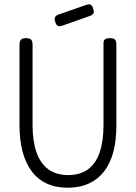

<svg xmlns="http://www.w3.org/2000/svg" viewBox="-20 -865 634 896"><path d="M295 11Q240 11 198 -8.5Q156 -28 128 -65.5Q100 -103 85.5 -157Q71 -211 71 -281V-657Q71 -668 74 -674.5Q77 -681 83.5 -684Q90 -687 101 -687Q113 -687 119.5 -684Q126 -681 129 -674.5Q132 -668 132 -656V-281Q132 -207 150 -155Q168 -103 205 -75.5Q242 -48 298 -48Q355 -48 391.5 -75.5Q428 -103 445.5 -155Q463 -207 463 -282V-663Q463 -672 466 -677Q469 -682 476 -684.5Q483 -687 494 -687Q505 -687 511.5 -684Q518 -681 520.5 -674.5Q523 -668 523 -656V-279Q523 -210 509 -156.5Q495 -103 466 -65.5Q437 -28 394.5 -8.5Q352 11 295 11ZM273 -746Q258 -741 250.5 -744Q243 -747 238 -762Q233 -776 236.5 -784Q240 -792 253 -797L382 -842Q395 -847 403 -843Q411 -839 415 -824Q420 -810 416 -802.5Q412 -795 398 -790Z"/></svg>

Font: Fredoka SemiCondensed Light
Style: Regular
Weight: 300
Width: 4
Designer: Ben Nathan
Foundry: Milena B. Brandão, Ben Nathan
Version: Version 2.001